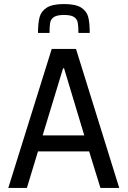

<svg xmlns="http://www.w3.org/2000/svg" viewBox="-20 -930 632 950"><path d="M21 0 236 -688H356L570 0H477L421 -181H168L113 0ZM191 -260H397L297 -592H292ZM424 -767H368Q368 -802 364.5 -819Q361 -836 346 -846Q331 -856 297 -856Q263 -856 247.5 -846Q232 -836 228.5 -819Q225 -802 225 -767H168Q168 -816 176 -845.5Q184 -875 212 -892.5Q240 -910 297 -910Q354 -910 381.5 -892.5Q409 -875 416.5 -846Q424 -817 424 -767Z"/></svg>

Font: Saira Semi Condensed
Style: Regular
Weight: 400
Width: 4
Designer: Hector Gatti with collaboration of the Omnibus-Type team
Foundry: Omnibus-Type
Version: Version 1.001; ttfautohint (v1.8)